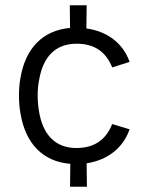

<svg xmlns="http://www.w3.org/2000/svg" viewBox="-20 -707 557 729"><path d="M270 -145C189 -145 142 -197 128 -285C125 -303 123 -323 123 -344C123 -366 125 -388 129 -406C144 -491 190 -541 271 -541C338 -541 382 -511 406 -451L472 -472C448 -542 388 -588 308 -599L309 -687H245L246 -601C143 -592 77 -524 58 -413C54 -393 52 -367 52 -344C52 -320 54 -296 58 -275C77 -162 143 -93 247 -85L246 2H310L309 -87C389 -99 448 -146 472 -216L406 -236C382 -176 338 -145 270 -145Z"/></svg>

Font: Arthouse Owned
Style: Regular
Weight: 400
Designer: Jeremy Tribby
Foundry: Tribby Type
Version: Version 1.000;PS 001.000;hotconv 1.0.88;makeotf.lib2.5.64775